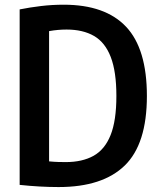

<svg xmlns="http://www.w3.org/2000/svg" viewBox="-20 -768 666 796"><path d="M223 7.5Q146 7.5 61.5 -1.5V-729Q104 -737.5 150 -743Q196 -748.5 244 -748.5Q416.5 -748.5 502.8 -657Q589 -565.5 589 -370Q589 -171 497.2 -81.8Q405.5 7.5 223 7.5ZM252.5 -96Q321 -96 367.8 -122Q414.5 -148 438.5 -208Q462.5 -268 462.5 -370Q462.5 -471 439.2 -531.5Q416 -592 370 -618.8Q324 -645.5 256 -645.5Q220 -645.5 183.5 -639V-99Q204 -97 220.8 -96.5Q237.5 -96 252.5 -96Z"/></svg>

Font: Encode Sans Cnd SmBold
Style: Regular
Weight: 600
Width: 3
Designer: Multiple Designers
Foundry: Impallari Type
Version: Version 3.002; ttfautohint (v1.8.3) -l 8 -r 50 -G 200 -x 14 